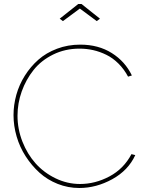

<svg xmlns="http://www.w3.org/2000/svg" viewBox="-20 -938 737 964"><path d="M279.8 -844.2 373 -918H389.2L481.9 -844.2L465.8 -832L380.9 -895L295.9 -832ZM382.8 -713.9Q474.1 -713.9 541.3 -671.6Q608.4 -629.4 642.1 -559.1L623 -553.2Q603 -590.8 574.7 -618.9Q546.4 -647 513.9 -662.8Q481.4 -678.7 448 -686.3Q414.6 -693.8 378.9 -693.8Q307.1 -693.8 247.1 -664.3Q187 -634.8 148.7 -586.7Q110.4 -538.6 89.1 -479Q67.9 -419.4 67.9 -356.9Q67.9 -290 92.5 -227.1Q117.2 -164.1 158.9 -117.4Q200.7 -70.8 259.3 -42.5Q317.9 -14.2 381.8 -14.2Q458 -14.2 529.5 -52.2Q601.1 -90.3 640.1 -164.1L659.2 -159.2Q624 -82.5 543.7 -38.3Q463.4 5.9 377.9 5.9Q321.8 5.9 269.8 -14.6Q217.8 -35.2 178.2 -71Q138.7 -106.9 108.9 -153.1Q79.1 -199.2 63.5 -252.7Q47.9 -306.2 47.9 -359.9Q47.9 -411.1 62 -461.9Q76.2 -512.7 104.7 -558.1Q133.3 -603.5 172.6 -638.2Q211.9 -672.9 266.4 -693.4Q320.8 -713.9 382.8 -713.9Z"/></svg>

Font: Rawline Thin
Style: Regular
Weight: 250
Designer: Matt McInerney, Pablo Impallari, Rodrigo Fuenzalida
Foundry: Matt McInerney, Pablo Impallari, Rodrigo Fuenzalida
Version: Version 4.020;PS 004.020;hotconv 1.0.88;makeotf.lib2.5.64775